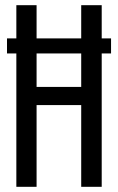

<svg xmlns="http://www.w3.org/2000/svg" viewBox="-20 -720 455 740"><path d="M408 -514V-572H372V-700H293V-572H121V-700H43V-572H7V-514H43V0H121V-315H293V0H372V-514ZM293 -385H121V-514H293Z"/></svg>

Font: VL Bebas Neue Regular
Style: Regular
Weight: 400
Designer: Ryoichi Tsunekawa
Foundry: Ryoichi Tsunekawa
Version: Version 001.003